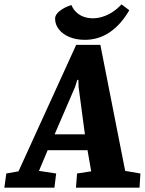

<svg xmlns="http://www.w3.org/2000/svg" viewBox="-69 -862 665 882"><path d="M-49 0 -40 -65 16 -75 281 -656H392L506 -77L576 -65L572 0H280L285 -65L350 -75L333 -172H150L110 -77L189 -65L181 0ZM182 -245H321L292 -463L291 -495H286L276 -463ZM321 -679Q282 -679 251 -691.5Q220 -704 202 -726.5Q184 -749 184 -777Q184 -794 204.5 -811Q225 -828 259 -839Q268 -818 283 -804.5Q298 -791 317 -784.5Q336 -778 357 -778Q380 -778 403.5 -785.5Q427 -793 449 -807.5Q471 -822 489 -842L525 -815Q486 -748 434.5 -713.5Q383 -679 321 -679Z"/></svg>

Font: Faustina ExtraBold
Style: Italic
Weight: 800
Italic angle: -8°
Designer: Alfonso Garcia
Foundry: http://www.omnibus-type.com
Version: Version 1.200